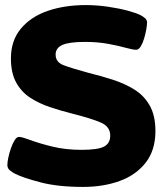

<svg xmlns="http://www.w3.org/2000/svg" viewBox="-20 -728 640 756"><path d="M307 8Q208 8 139.5 -10Q71 -28 41 -43Q27 -50 18 -58Q9 -66 9 -78Q9 -90 13 -108.5Q17 -127 23.5 -145.5Q30 -164 38 -176.5Q46 -189 55 -189Q66 -189 101 -176Q136 -163 187.5 -150.5Q239 -138 301 -138Q366 -138 390 -151Q414 -164 414 -194Q414 -229 378 -245Q342 -261 263 -281Q219 -292 176 -306.5Q133 -321 98.5 -343.5Q64 -366 43.5 -403.5Q23 -441 23 -498Q23 -568 62 -615Q101 -662 167.5 -685Q234 -708 318 -708Q361 -708 405.5 -701.5Q450 -695 484.5 -685.5Q519 -676 534 -668Q545 -662 552 -655.5Q559 -649 559 -639Q559 -630 556 -612.5Q553 -595 547.5 -576.5Q542 -558 534 -545Q526 -532 516 -532Q503 -532 474.5 -540Q446 -548 405 -555.5Q364 -563 315 -563Q252 -563 225.5 -551Q199 -539 199 -513Q199 -483 231 -471Q263 -459 329 -441Q378 -429 424.5 -414Q471 -399 509 -375.5Q547 -352 569.5 -312.5Q592 -273 592 -212Q592 -137 554 -88Q516 -39 451.5 -15.5Q387 8 307 8Z"/></svg>

Font: Asap Expanded ExtraBold
Style: Regular
Weight: 800
Width: 7
Designer: Pablo Cosgaya
Foundry: Omnibus-Type
Version: Version 3.001; ttfautohint (v1.8.4.7-5d5b)